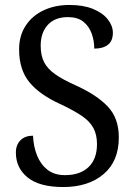

<svg xmlns="http://www.w3.org/2000/svg" viewBox="-20 -744 544 774"><path d="M235 10Q139 10 91.5 -28.5Q44 -67 44 -129Q44 -160 62.5 -178.5Q81 -197 113 -197Q115 -153 129.5 -117Q144 -81 171.5 -59.5Q199 -38 242 -38Q303 -38 337 -70.5Q371 -103 371 -163Q371 -201 356.5 -228Q342 -255 309.5 -277Q277 -299 224 -324Q140 -362 98.5 -412.5Q57 -463 57 -545Q57 -600 83.5 -640.5Q110 -681 156 -702.5Q202 -724 260 -724Q316 -724 355 -708Q394 -692 414.5 -666Q435 -640 435 -612Q435 -579 415 -563.5Q395 -548 360 -548Q360 -580 349.5 -609Q339 -638 316 -656.5Q293 -675 254 -675Q201 -675 172.5 -643.5Q144 -612 144 -560Q144 -521 157.5 -494Q171 -467 202 -445Q233 -423 287 -399Q369 -362 414 -315Q459 -268 459 -190Q459 -94 397.5 -42Q336 10 235 10Z"/></svg>

Font: Noto Serif Tamil SemiCondensed
Style: Italic
Weight: 400
Width: 4
Italic angle: -12°
Designer: Indian Type Foundry, Tom Grace, and the Monotype Design Team
Foundry: Monotype Imaging Inc.
Version: Version 2.003; ttfautohint (v1.8.4.7-5d5b)